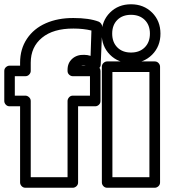

<svg xmlns="http://www.w3.org/2000/svg" viewBox="-30 -862 811 907"><path d="M-9.8 -384.8V-526.9Q-9.8 -537.6 -2 -544.7Q5.9 -551.8 15.1 -551.8H64.9V-565.9Q64.9 -630.4 97.2 -678.7Q129.4 -727.1 186.5 -752.2Q243.7 -777.3 316.9 -776.9Q391.1 -776.9 436 -759.8Q443.4 -756.8 448.2 -749.5Q453.1 -742.2 453.1 -734.9L445.8 -558.1Q445.8 -547.9 439.9 -542Q444.8 -533.7 444.8 -526.9V-384.8Q444.8 -374 437 -366.9Q429.2 -359.9 419.9 -359.9H338.9V0Q338.9 10.7 331.1 17.8Q323.2 24.9 314 24.9H89.8Q79.1 24.9 72 17.1Q64.9 9.3 64.9 0V-359.9H15.1Q4.4 -359.9 -2.7 -367.7Q-9.8 -375.5 -9.8 -384.8ZM40 -410.2H89.8Q99.1 -410.2 107.2 -402.8Q115.2 -395.5 115.2 -384.8V-24.9H289.1V-384.8Q289.1 -394 296.1 -402.1Q303.2 -410.2 314 -410.2H395V-502H314Q304.7 -502 296.9 -509Q289.1 -516.1 289.1 -526.9V-532.2Q289.1 -564.5 311 -584.2Q333 -604 367.2 -603Q382.8 -603 397.9 -598.1L401.9 -717.8Q363.8 -727.1 316.9 -727.1Q221.7 -727.5 168.5 -683.8Q115.2 -640.1 115.2 -565.9V-526.9Q115.2 -517.6 107.9 -509.8Q100.6 -502 89.8 -502H40ZM354 -551.8H375Q369.1 -553.2 366.2 -553.2Q358.4 -553.2 354 -551.8ZM489.5 -603.5Q450.2 -643.1 450.2 -703.1Q450.2 -763.2 489.5 -802.5Q528.8 -841.8 588.9 -841.8Q648.9 -841.8 688.5 -802.5Q728 -763.2 728 -703.1Q728 -643.1 688.5 -603.5Q648.9 -564 588.9 -564Q528.8 -564 489.5 -603.5ZM451.2 0V-546.9Q451.2 -557.6 459 -564.7Q466.8 -571.8 476.1 -571.8H701.2Q711.9 -571.8 719 -564Q726.1 -556.2 726.1 -546.9V0Q726.1 10.7 718.3 17.8Q710.4 24.9 701.2 24.9H476.1Q465.3 24.9 458.3 17.1Q451.2 9.3 451.2 0ZM524.2 -767.8Q500 -743.7 500 -703.1Q500 -662.6 524.2 -638.2Q548.3 -613.8 588.9 -613.8Q629.4 -613.8 653.8 -638.2Q678.2 -662.6 678.2 -703.1Q678.2 -743.7 653.8 -767.8Q629.4 -792 588.9 -792Q548.3 -792 524.2 -767.8ZM501 -24.9H675.8V-522H501Z"/></svg>

Font: Trueno Black Outline
Style: Regular
Weight: 900
Width: 6
Designer: Julieta Ulanovsky
Foundry: Julieta Ulanovsky
Version: Version 3.001b | FøM Fix